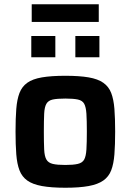

<svg xmlns="http://www.w3.org/2000/svg" viewBox="-20 -874 614 902"><path d="M287 8Q221 8 177 0Q133 -8 108 -26Q83 -44 71.5 -74Q60 -104 56.5 -149Q53 -194 53 -256Q53 -318 56.5 -362.5Q60 -407 71.5 -437Q83 -467 108 -485Q133 -503 177 -510.5Q221 -518 287 -518Q353 -518 396.5 -510.5Q440 -503 465.5 -485Q491 -467 502.5 -437Q514 -407 517.5 -362.5Q521 -318 521 -256Q521 -194 517.5 -149Q514 -104 502.5 -74Q491 -44 465.5 -26Q440 -8 396.5 0Q353 8 287 8ZM287 -99Q324 -99 345.5 -104Q367 -109 375.5 -124.5Q384 -140 386 -172Q388 -204 388 -256Q388 -308 386 -339.5Q384 -371 375.5 -386.5Q367 -402 345.5 -406.5Q324 -411 287 -411Q249 -411 228 -406.5Q207 -402 198 -386.5Q189 -371 187.5 -339.5Q186 -308 186 -256Q186 -204 187.5 -172Q189 -140 198 -124.5Q207 -109 228 -104Q249 -99 287 -99ZM127 -605V-705H240V-605ZM334 -605V-705H447V-605ZM129 -771V-854H444V-771Z"/></svg>

Font: Saira Thin SemiBold
Style: Regular
Weight: 600
Version: Version 1.101